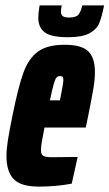

<svg xmlns="http://www.w3.org/2000/svg" viewBox="-20 -684 406 712"><path d="M4 -105Q4 -131 9.5 -165.5Q15 -200 26 -254Q48 -363 67 -415Q86 -467 120.5 -492.5Q155 -518 220 -518Q282 -518 307 -494Q332 -470 332 -417Q332 -390 326.5 -357Q321 -324 307 -254L298 -211H145Q139 -182 135.5 -161Q132 -140 132 -127Q132 -110 141.5 -105.5Q151 -101 173 -101L268 -102L246 -3Q189 8 124 8Q57 8 30.5 -20Q4 -48 4 -105ZM202 -312 205 -326Q215 -375 215 -388Q215 -396 212 -399Q209 -402 202 -402Q195 -402 190 -397Q185 -392 179.5 -373Q174 -354 165 -312ZM122 -618Q122 -636 127 -664H209Q206 -652 206 -641Q206 -630 212.5 -624.5Q219 -619 237 -619Q262 -619 271 -630Q280 -641 285 -664H366Q357 -619 347.5 -597Q338 -575 311.5 -560.5Q285 -546 232 -546Q170 -546 146 -564Q122 -582 122 -618Z"/></svg>

Font: Saira Ultra Condensed Black
Style: Italic
Weight: 900
Width: 1
Italic angle: -12°
Designer: Hector Gatti with collaboration of the Omnibus-Type team
Foundry: Omnibus-Type
Version: Version 1.001; ttfautohint (v1.8)